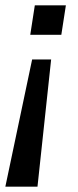

<svg xmlns="http://www.w3.org/2000/svg" viewBox="-26 -517 291 717"><path d="M-6 180 94 -295H165L114 180ZM87 -387 104 -497H220L203 -387Z"/></svg>

Font: Nunito Sans 7pt SemiCondensed Medium
Style: Italic
Weight: 500
Width: 4
Italic angle: -9°
Designer: Vernon Adams
Foundry: Vernon Adams
Version: Version 3.101;gftools[0.9.27]